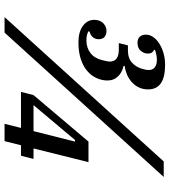

<svg xmlns="http://www.w3.org/2000/svg" viewBox="29 -773 744 842"><g transform="rotate(90 401.0 -352.0)"><path d="M166 -324Q120 -324 93.5 -343.5Q67 -363 67 -393Q67 -418 81.5 -432.5Q96 -447 115 -447Q132 -447 142 -438.5Q152 -430 152 -413Q152 -397 142.5 -386.5Q133 -376 119 -373L117 -368Q132 -359 157 -359Q190 -359 213 -377Q236 -395 244 -429Q246 -437 248 -446Q250 -455 250 -461Q250 -501 198 -501H169L179 -541H201Q236 -541 255.5 -559.5Q275 -578 282 -604Q283 -607 285 -616Q287 -625 287 -632Q287 -650 275 -659Q263 -668 242 -668Q231 -668 219.5 -665.5Q208 -663 200 -660L198 -656Q215 -649 215 -628Q215 -612 203 -597.5Q191 -583 168 -583Q150 -583 141 -593Q132 -603 132 -620Q132 -637 142.5 -652Q153 -667 171 -678.5Q189 -690 213 -697Q237 -704 264 -704Q372 -704 372 -630Q372 -606 363 -588Q354 -570 339 -557Q324 -544 306 -536.5Q288 -529 270 -527L269 -522Q299 -515 316 -496.5Q333 -478 333 -452Q333 -426 322 -402.5Q311 -379 290 -361.5Q269 -344 238 -334Q207 -324 166 -324ZM688 -698H756L123 0H55ZM541 -72H383L397 -127L601 -368H691L631 -127H677L663 -72H617L599 0H523ZM441 -127H555L601 -309H594Z"/></g></svg>

Font: IBM Plex Serif Medium
Style: Italic
Weight: 500
Italic angle: -14°
Designer: Mike Abbink, Paul van der Laan, Pieter van Rosmalen
Foundry: Bold Monday
Version: Version 2.5